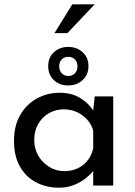

<svg xmlns="http://www.w3.org/2000/svg" viewBox="-20 -862 627 892"><path d="M254 10Q195 10 147.5 -15Q100 -40 72.5 -88.5Q45 -137 45 -207Q45 -277 73.5 -327Q102 -377 150.5 -404Q199 -431 257 -431Q313 -431 352 -407Q391 -383 413 -349L420 -414H506V0H413V-68Q401 -52 378.5 -34Q356 -16 324.5 -3Q293 10 254 10ZM279 -67Q330 -67 366 -95.5Q402 -124 413 -173V-255Q401 -298 363 -326Q325 -354 276 -354Q238 -354 207 -336Q176 -318 157.5 -286Q139 -254 139 -212Q139 -171 158 -138.5Q177 -106 209 -86.5Q241 -67 279 -67ZM204 -555Q204 -595 230.5 -619.5Q257 -644 297 -644Q337 -644 364 -619.5Q391 -595 391 -555Q391 -515 364 -490Q337 -465 297 -465Q257 -465 230.5 -489.5Q204 -514 204 -555ZM255 -553Q255 -534 267 -521.5Q279 -509 297 -509Q316 -509 328 -521.5Q340 -534 340 -553Q340 -574 328 -586Q316 -598 297 -598Q279 -598 267 -586Q255 -574 255 -553ZM420 -842 293 -708H233L316 -842Z"/></svg>

Font: Synthetic
Style: Regular
Weight: 400
Designer: Santiago Orozco
Foundry: Typemade
Version: Version 2.000; ttfautohint (v1.8.4.7-5d5b)